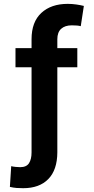

<svg xmlns="http://www.w3.org/2000/svg" viewBox="-20 -780 490 1004"><path d="M384.3 -528.3V-428.2H279.8V17.1Q279.3 108.4 232.7 156.2Q186 204.1 101.1 204.1Q83 204.1 66.7 202.9Q50.3 201.7 31.7 197.3L38.6 88.9Q46.9 91.3 62 92.8Q77.1 94.2 85.4 94.2Q118.2 94.2 131.6 73.5Q145 52.7 145 17.1V-428.2H61V-528.3H145V-574.7Q145 -665.5 196.3 -712.6Q247.6 -759.8 334 -759.8Q356.4 -759.8 378.9 -756.6Q401.4 -753.4 418.5 -749L402.3 -643.1Q393.6 -645.5 382.8 -646.5Q372.1 -647.5 355.5 -647.5Q319.8 -647.5 299.8 -629.4Q279.8 -611.3 279.8 -574.7V-528.3Z"/></svg>

Font: Inter
Style: 650
Weight: 650
Designer: Rasmus Andersson
Foundry: rsms
Version: Version 4.001;git-66647c0bb